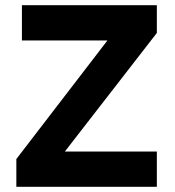

<svg xmlns="http://www.w3.org/2000/svg" viewBox="-20 -720 676 740"><path d="M43 0V-107L394 -564H64.5V-700H584.5V-593L230 -136H584.5V0Z"/></svg>

Font: Overpass ExtraBold
Style: Regular
Weight: 800
Designer: Delve Withrington, Dave Bailey, Thomas Jockin
Foundry: Delve Fonts LLC
Version: Version 4.000; ttfautohint (v1.8.3)